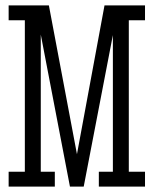

<svg xmlns="http://www.w3.org/2000/svg" viewBox="-20 -691 569 711"><path d="M12 -616H72V-55H12V0H183V-55H131V-563L239 0H290L398 -561V-55H346V0H517V-55H457V-616H517V-671H367L265 -120L161 -671H12Z"/></svg>

Font: Stint Ultra Condensed
Style: Regular
Weight: 400
Width: 1
Designer: Astigmatic (AOETI)
Foundry: Astigmatic (AOETI)
Version: Version 1.000